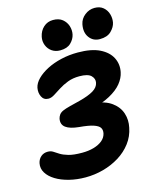

<svg xmlns="http://www.w3.org/2000/svg" viewBox="-147 -1040 922 1148"><g transform="rotate(-15 313.5 -465.5)"><path d="M238.2 17.4Q184.4 17.4 137.1 5.5Q89.8 -6.4 55.3 -27.5Q20.8 -48.6 3.8 -76.5Q-13.2 -104.4 -6.8 -136.2Q-1.4 -160.4 15.7 -175Q32.8 -189.6 57.8 -189.6Q77 -189.6 90.7 -180.5Q104.4 -171.4 122.7 -159.9Q141 -148.4 171.9 -139.3Q202.8 -130.2 256.2 -130.2Q296.2 -130.2 328.6 -139.6Q361 -149 382.1 -166.5Q403.2 -184 408.8 -209.6Q412.8 -230.4 403.6 -244.5Q394.4 -258.6 365.1 -268.5Q335.8 -278.4 277.4 -283.4Q222 -288.8 196.6 -307.8Q171.2 -326.8 177.6 -361.6Q180.4 -374.4 188.1 -385.2Q195.8 -396 211.4 -403.2Q227.8 -410.6 257.4 -418.2Q287 -425.8 321 -434.2Q378 -449 408.4 -467.3Q438.8 -485.6 444 -513.2Q449 -537.2 429.6 -556.8Q410.2 -576.4 357 -576.4Q316.6 -576.4 284.7 -564.1Q252.8 -551.8 227.5 -535.5Q202.2 -519.2 182.5 -506.9Q162.8 -494.6 145.8 -494.6Q116.6 -494.6 104.3 -519.8Q92 -545 97.8 -575Q103.6 -602.4 128.6 -627.6Q153.6 -652.8 192.7 -673Q231.8 -693.2 281.2 -704.7Q330.6 -716.2 384.4 -716.2Q468.8 -716.2 519.9 -690.9Q571 -665.6 591.7 -624.6Q612.4 -583.6 602.8 -536.4Q595.8 -501 569.7 -468.9Q543.6 -436.8 494.9 -410.4Q446.2 -384 369 -364.6L397.8 -398.8Q468.4 -392 508.7 -362.3Q549 -332.6 562.6 -290.2Q576.2 -247.8 566.2 -202.6Q556.2 -150.6 525 -109.5Q493.8 -68.4 448 -40.1Q402.2 -11.8 348.3 2.8Q294.4 17.4 238.2 17.4ZM534.4 -759Q493 -759 469.5 -791Q446 -823 455.8 -872.2Q462.4 -904.8 489.8 -926.3Q517.2 -947.8 550.2 -947.8Q583.4 -947.8 604 -930.3Q624.6 -912.8 632.2 -886.6Q639.8 -860.4 635 -834.6Q629.6 -807.4 605 -783.2Q580.4 -759 534.4 -759ZM287.8 -755.4Q258.2 -755.4 236.8 -770.4Q215.4 -785.4 205.6 -810.3Q195.8 -835.2 201.4 -862.4Q208.8 -898.2 233.2 -920.2Q257.6 -942.2 292 -942.2Q328.4 -942.2 350.2 -924.3Q372 -906.4 380.3 -880.1Q388.6 -853.8 383 -827.6Q377.2 -800.4 354.2 -777.9Q331.2 -755.4 287.8 -755.4Z"/></g></svg>

Font: Shantell Sans Light
Style: Italic
Weight: 300
Italic angle: -11°
Designer: Stephen Nixon, Anya Danilova, Shantell Martin
Foundry: Arrow Type
Version: Version 1.008;[ac192a2d6]